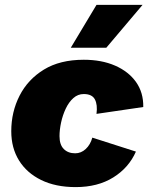

<svg xmlns="http://www.w3.org/2000/svg" viewBox="-20 -754 611 784"><path d="M289 10Q207 10 148 -19Q89 -48 57.5 -99Q26 -150 26 -218Q26 -297 60 -363.5Q94 -430 159.5 -470Q225 -510 322 -510Q395 -510 450 -486Q505 -462 535.5 -419Q566 -376 565 -317L374 -289Q379 -326 367.5 -348Q356 -370 322 -370Q298 -370 279.5 -353.5Q261 -337 248.5 -310.5Q236 -284 229.5 -254Q223 -224 223 -198Q223 -163 240.5 -145.5Q258 -128 287 -128Q311 -128 330 -145.5Q349 -163 357 -192L535 -135Q506 -69 442.5 -29.5Q379 10 289 10ZM374 -734H562L414 -559H269Z"/></svg>

Font: Work Sans ExtraBold
Style: Italic
Weight: 800
Italic angle: -13°
Designer: Wei Huang
Foundry: Wei Huang
Version: Version 2.012; ttfautohint (v1.8.3)